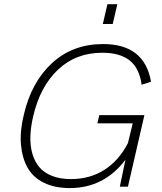

<svg xmlns="http://www.w3.org/2000/svg" viewBox="-20 -912 790 938"><path d="M482.4 -794.9 504.9 -891.6H553.2L530.8 -794.9ZM321.3 6.8Q247.6 6.8 194.8 -19Q142.1 -44.9 115.2 -92Q88.4 -139.2 82.5 -205.1Q76.7 -271 96.2 -350.6Q132.8 -510.3 233.9 -603.5Q335 -696.8 483.9 -696.8Q686 -696.8 717.8 -512.7L671.9 -498Q661.1 -578.6 613.8 -616.5Q566.4 -654.3 479.5 -654.3Q350.6 -654.3 263.2 -571.5Q175.8 -488.8 142.1 -343.8Q129.9 -291.5 128.4 -246.1Q127 -200.7 137.9 -161.9Q148.9 -123 171.9 -95.7Q194.8 -68.4 234.1 -52.7Q273.4 -37.1 326.2 -37.1Q418.9 -37.1 489.7 -82Q560.5 -127 605 -212.9L628.4 -309.6H455.6L465.3 -349.6H685.5L605 0H565.4L592.8 -131.3Q487.8 6.8 321.3 6.8Z"/></svg>

Font: HK Grotesk Light Legacy Italic
Style: Regular
Weight: 300
Italic angle: -13°
Designer: Alfredo Marco Pradil
Foundry: Hanken Design Co.
Version: Version 2.022;PS 002.022;hotconv 1.0.88;makeotf.lib2.5.64775